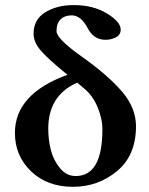

<svg xmlns="http://www.w3.org/2000/svg" viewBox="-20 -718 580 748"><path d="M303.2 -377 280.8 -396Q168 -346.2 168 -216.8Q168 -173.8 178 -134Q188 -94.2 213.4 -63.2Q238.8 -32.2 274.9 -32.2Q378.9 -32.2 378.9 -213.9Q378.9 -256.8 359.1 -303Q339.4 -349.1 303.2 -377ZM243.2 -426.8 229 -438Q164.1 -491.2 137.5 -522.7Q110.8 -554.2 110.8 -586.9Q110.8 -642.1 156.5 -670.2Q202.1 -698.2 267.1 -698.2Q343.3 -698.2 396.7 -665.5Q450.2 -632.8 450.2 -603Q450.2 -582 431.6 -572.5Q413.1 -563 391.1 -563Q345.2 -563 321.8 -607.9Q295.9 -657.7 259.8 -658.2Q231.9 -658.2 216.1 -642.6Q200.2 -627 200.2 -596.9Q200.2 -566.9 297.9 -498Q400.9 -424.8 455.3 -361.3Q509.8 -297.9 509.8 -226.1Q509.8 -112.3 435.8 -51.3Q361.8 9.8 264.2 9.8Q164.1 9.8 101.1 -50.5Q38.1 -110.8 38.1 -200.2Q38.1 -352.5 243.2 -426.8Z"/></svg>

Font: Linux Libertine
Style: Bold
Weight: 700
Designer: Philipp H. Poll
Foundry: Philipp H. Poll
Version: Version 5.0.3